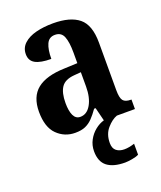

<svg xmlns="http://www.w3.org/2000/svg" viewBox="-144 -640 814 969"><g transform="rotate(-20 263.0 -155.5)"><path d="M175 10Q118 10 78 -29.5Q38 -69 38 -152Q38 -233 86.5 -272Q135 -311 233 -314L304 -317V-374Q304 -430 292 -460Q280 -490 246 -490Q214 -490 201 -461Q188 -432 188 -382Q131 -382 103 -397.5Q75 -413 75 -448Q75 -482 99.5 -504.5Q124 -527 165 -537.5Q206 -548 257 -548Q349 -548 395.5 -510Q442 -472 442 -377V-122Q442 -80 453.5 -65.5Q465 -51 495 -51H498V0H331L313 -72H305Q286 -45 268.5 -27Q251 -9 229.5 0.5Q208 10 175 10ZM226 -57Q262 -57 283.5 -94.5Q305 -132 305 -191V-268L268 -265Q218 -261 198.5 -232Q179 -203 179 -148Q179 -105 190.5 -81Q202 -57 226 -57ZM360 237Q297 237 264 211.5Q231 186 231 130Q231 98 245.5 71Q260 44 283 25.5Q306 7 331 0H401Q373 10 346.5 40.5Q320 71 320 118Q320 147 336.5 160Q353 173 379 173Q404 173 434 163V222Q421 229 397.5 233Q374 237 360 237Z"/></g></svg>

Font: Noto Serif Lao Condensed
Style: Bold
Weight: 700
Width: 3
Designer: Monotype Design Team
Foundry: Monotype Imaging Inc.
Version: Version 2.003; ttfautohint (v1.8.4.7-5d5b)